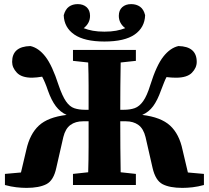

<svg xmlns="http://www.w3.org/2000/svg" viewBox="-20 -900 1016 934"><path d="M722 -84 688 -233Q678 -274 653.5 -292Q629 -310 592 -310H565Q565 -243 565.5 -182Q566 -121 567 -62L641 -54V0H335V-54L409 -62Q411 -124 411 -186.5Q411 -249 411 -310H384Q347 -310 322.5 -292Q298 -274 288 -233L254 -84Q241 -22 205.5 -4Q170 14 109 14Q86 14 59.5 11Q33 8 4 0V-54L82 -61L108 -171Q125 -248 169 -289Q213 -330 304 -341Q273 -355 251.5 -383.5Q230 -412 213 -460Q206 -481 199 -497.5Q192 -514 185 -527Q172 -525 159.5 -523.5Q147 -522 136 -522Q85 -522 62 -546.5Q39 -571 39 -599Q39 -674 128 -676Q168 -667 201 -624.5Q234 -582 265 -486Q283 -433 301 -407Q319 -381 341.5 -373.5Q364 -366 392 -366H411Q411 -425 411 -482.5Q411 -540 409 -596L335 -604V-657H641V-604L567 -596Q566 -540 565.5 -482.5Q565 -425 565 -366H583Q613 -366 635.5 -374Q658 -382 676.5 -408Q695 -434 711 -486Q741 -582 774.5 -624.5Q808 -667 848 -676Q937 -674 937 -599Q937 -570 913.5 -546Q890 -522 836 -522Q814 -522 790 -525Q783 -512 777 -496Q771 -480 763 -460Q746 -412 725 -383.5Q704 -355 672 -341Q763 -330 807.5 -289Q852 -248 868 -171L894 -61L972 -54V0Q943 8 916.5 11Q890 14 867 14Q806 14 771 -4Q736 -22 722 -84ZM488 -698Q391 -698 341.5 -732Q292 -766 290 -826Q298 -855 315.5 -867.5Q333 -880 358 -880Q385 -880 401.5 -865Q418 -850 418 -823Q418 -787 387 -763Q407 -755 431.5 -750.5Q456 -746 488 -746Q520 -746 544.5 -750.5Q569 -755 589 -763Q558 -787 558 -823Q558 -850 574.5 -865Q591 -880 618 -880Q643 -880 661 -867.5Q679 -855 686 -826Q684 -766 635 -732Q586 -698 488 -698Z"/></svg>

Font: Source Serif 4
Style: Bold
Weight: 700
Designer: Frank Grießhammer
Foundry: Adobe
Version: Version 4.005;hotconv 1.1.0;makeotfexe 2.6.0